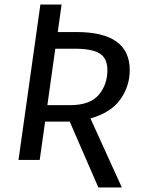

<svg xmlns="http://www.w3.org/2000/svg" viewBox="-20 -709 639 851"><path d="M381 -184 520 122H416L289 -170H180L156 0H62L159 -689H253L236 -567H319Q555 -567 555 -398Q555 -327 513.5 -268.5Q472 -210 381 -184ZM190 -243H291Q379 -243 417.5 -288.5Q456 -334 456 -398Q456 -450 422.5 -471.5Q389 -493 314 -493H225Z"/></svg>

Font: FiraGO
Style: Italic
Weight: 400
Italic angle: -8°
Designer: bBox Type GmbH
Foundry: bBox Type GmbH
Version: Version 1.001